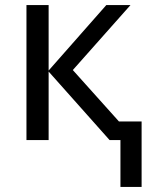

<svg xmlns="http://www.w3.org/2000/svg" viewBox="-20 -556 597 762"><path d="M458 186V0H415L173 -272V0H85V-536H173V-276L402 -536H498L269 -278L452 -74H542V186Z"/></svg>

Font: Noto Sans Ambassadori
Style: Regular
Weight: 400
Designer: Monotype Design Team
Foundry: Monotype Imaging Inc.
Version: Version 2.013